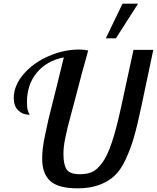

<svg xmlns="http://www.w3.org/2000/svg" viewBox="-20 -1020 856 1047"><path d="M55 -485Q55 -553 108 -615Q161 -677 244 -713.5Q327 -750 413 -750Q435 -750 461 -745L424 -611L394 -496L370 -406Q356 -356 349.5 -328.5Q343 -301 336.5 -270Q330 -239 328 -218.5Q326 -198 326 -179Q326 -122 343.5 -96Q361 -70 415 -70Q455 -70 482 -82Q509 -94 537 -131.5Q565 -169 590 -243.5Q615 -318 641 -439L708 -748H816L750 -436Q729 -336 710.5 -272Q692 -208 665 -150Q638 -92 603.5 -60.5Q569 -29 519.5 -11Q470 7 403 7Q298 7 254 -33Q210 -73 210 -155Q210 -182 213.5 -213Q217 -244 228 -294L244 -368Q249 -391 268.5 -466.5Q288 -542 292 -560L328 -707Q235 -689 181 -624Q127 -559 127 -463Q127 -449 128 -438Q129 -427 131 -420Q133 -413 135 -408L139 -400Q141 -395 142 -394Q105 -394 80 -417.5Q55 -441 55 -485ZM557 -811 648 -1000H733L612 -811Z"/></svg>

Font: Lobster Two
Style: Italic
Weight: 400
Designer: Pablo Impallari
Foundry: Pablo Impallari. www.impallari.com
Version: Version 1.006